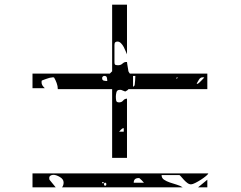

<svg xmlns="http://www.w3.org/2000/svg" viewBox="-20 -807 1040 827"><path d="M533 -423Q533 -421 527.5 -417.5Q522 -414 520 -413Q518 -413 510 -416.5Q502 -420 500 -420H496Q484 -420 481.5 -409.5Q479 -399 479 -391Q479 -381 480.5 -373.5Q482 -366 493 -366Q504 -366 510.5 -374Q517 -382 527 -382V-127H463V-423H229Q229 -436 224 -449.5Q219 -463 213 -473Q211 -474 207 -474Q205 -474 204 -473.5Q203 -473 202 -473H200Q198 -473 192.5 -471.5Q187 -470 180 -467.5Q173 -465 167.5 -463Q162 -461 160 -460Q159 -458 159 -453Q159 -445 162.5 -439.5Q166 -434 173 -427H120V-490H453L463 -500V-787H527V-573Q525 -577 521.5 -586Q518 -595 513 -604.5Q508 -614 501 -621Q494 -628 486 -628Q480 -628 476.5 -625Q473 -622 473 -613V-540Q473 -529 477.5 -527.5Q482 -526 489 -526Q500 -526 507.5 -533Q515 -540 523 -540H527Q527 -537 528 -531.5Q529 -526 530 -519.5Q531 -513 532 -507.5Q533 -502 533 -500Q534 -498 536.5 -494Q539 -490 540 -490H873V-423ZM420 -470Q420 -461 428 -459.5Q436 -458 442 -458Q442 -464 440.5 -472Q439 -480 430 -480H427Q422 -478 420 -473ZM553 -480V-433Q555 -434 557.5 -436.5Q560 -439 560 -440Q561 -445 562 -460Q563 -475 563 -480ZM860 -473Q858 -474 853 -474Q843 -474 837 -464Q831 -454 827 -447Q828 -446 830 -446Q833 -446 833 -447Q837 -449 847 -459.5Q857 -470 860 -473ZM740 -473V-467L747 -473ZM513 -255Q507 -255 501.5 -249Q496 -243 493 -240H513ZM877 -60Q877 -57 867.5 -49Q858 -41 845.5 -33Q833 -25 821 -19Q809 -13 803 -13Q795 -13 787.5 -18.5Q780 -24 773 -31.5Q766 -39 761 -45Q756 -51 753 -53H676Q676 -40 686.5 -33Q697 -26 711.5 -21Q726 -16 741.5 -11.5Q757 -7 767 0H247Q254 -8 254 -21Q254 -35 238 -44.5Q222 -54 210 -54Q203 -54 197.5 -50.5Q192 -47 192 -40L193 -33Q197 -29 206.5 -16.5Q216 -4 220 0H120V-60ZM600 -20Q598 -23 590.5 -30.5Q583 -38 580 -40H577Q556 -40 556 -20ZM833 0 873 -33V0ZM427 -20Q427 -23 423 -23Q419 -23 420 -20Q421 -17 423.5 -17Q426 -17 427 -20ZM433 -7Q438 -7 438 -13.5Q438 -20 433 -20Q428 -20 428 -13.5Q428 -7 433 -7Z"/></svg>

Font: Genkaimincho
Style: Regular
Weight: 800
Designer: Dr. Ken Lunde (project architect, glyph set definition & overall production); Masataka HATTORI \u670D \u90E8 \u6B63 \u8C
Foundry: Adobe Systems Incorporated
Version: Version 1.00